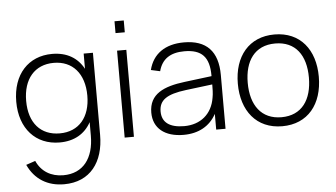

<svg xmlns="http://www.w3.org/2000/svg" viewBox="-61 -827 2079 1188"><g transform="rotate(-5 979.0 -233.0)"><path d="M286.5 -555C139.5 -555 40 -449.5 40 -279C40 -112 138 -5 286.5 -5C377.5 -5 443.5 -44.5 481.5 -114V-30C481.5 108 416 199 291 199C215 199 155 163 125 95.5L67.5 115C110 207 188.5 255 291 255C454 255 539 138 539 -29.5V-540H481.5V-445.5C444 -515 378.5 -555 286.5 -555ZM291.5 -61C174 -61 101.5 -141.5 101.5 -279C101.5 -414.5 173 -499 291.5 -499C407.5 -499 481.5 -417 481.5 -279C481.5 -146 411.5 -61 291.5 -61Z M746.5 -649V-722.5H689V-649ZM746.5 0V-540H689V0Z M1105 -555C988.5 -555 911.5 -501 887 -402.5L943.5 -390C963 -464 1015.5 -500 1103 -500C1211 -500 1257.5 -451 1257.5 -335V-332L1089 -311C958.5 -295 866.5 -255.5 866.5 -139.5C866.5 -42.5 937 15 1054.5 15C1147.5 15 1218 -24.5 1257.5 -97.5V0H1315.5V-334C1315.5 -481.5 1245 -555 1105 -555ZM1257.5 -280.5C1257.5 -257 1257.5 -224 1252 -197.5C1236 -99 1165 -38.5 1062.5 -38.5C971.5 -38.5 924.5 -74 924.5 -141.5C924.5 -211.5 971.5 -245 1092 -260Z M1667 15C1826.5 15 1918.5 -100.5 1918.5 -271C1918.5 -438 1828 -555 1667 -555C1509 -555 1415.5 -440.5 1415.5 -271C1415.5 -103 1506.5 15 1667 15ZM1667 -41C1542.5 -41 1477 -131.5 1477 -271C1477 -406 1539 -499 1667 -499C1793 -499 1857 -410 1857 -271C1857 -133.5 1794 -41 1667 -41Z"/></g></svg>

Font: Vela Sans Light
Style: Regular
Weight: 300
Designer: Principal design: Mikhail Sharanda - project Manrope.
Design modification: Ravid Balaliev
Foundry: Mikhail Sharanda
Version: Version 1.001